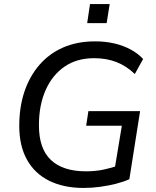

<svg xmlns="http://www.w3.org/2000/svg" viewBox="-20 -918 769 947"><path d="M392 9Q295 9 223.5 -26Q152 -61 113.5 -129.5Q75 -198 75 -297Q75 -390 100.5 -466Q126 -542 174.5 -598Q223 -654 292 -684Q361 -714 449 -714Q501 -714 545 -703.5Q589 -693 625 -673.5Q661 -654 686 -627L645 -553Q603 -593 554 -612Q505 -631 444 -631Q359 -631 298.5 -589.5Q238 -548 205 -473.5Q172 -399 172 -300Q172 -184 231.5 -128.5Q291 -73 404 -73Q451 -73 491 -81.5Q531 -90 568 -103L541 -57L581 -298H405L416 -370H671L618 -34Q589 -21 551.5 -11.5Q514 -2 473.5 3.5Q433 9 392 9ZM410 -804 424 -898H521L506 -804Z"/></svg>

Font: Nunito Sans 12pt Medium
Style: Italic
Weight: 500
Italic angle: -9°
Designer: Vernon Adams
Foundry: Vernon Adams
Version: Version 3.101;gftools[0.9.27]